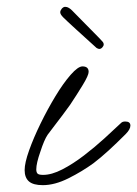

<svg xmlns="http://www.w3.org/2000/svg" viewBox="-20 -534 401 561"><path d="M105 7Q77 7 64.5 -4Q52 -15 52 -37Q52 -58 65 -94.5Q78 -131 98.5 -173Q119 -215 142 -253Q165 -291 186.5 -315.5Q208 -340 221 -340Q239 -340 239 -324Q239 -314 222 -286Q205 -258 185 -228Q177 -217 163 -198Q149 -179 136 -162.5Q123 -146 119 -140Q109 -125 98 -91Q86 -57 86 -39Q86 -31 89.5 -27Q93 -23 106 -23Q131 -23 162 -39Q193 -55 225 -79.5Q257 -104 285.5 -130Q314 -156 334 -175Q338 -179 346 -179Q361 -179 361 -167Q361 -156 347 -142Q320 -115 297 -94Q274 -73 253 -57Q220 -33 180 -13Q140 7 105 7ZM270 -391Q267 -391 262 -394Q231 -422 202.5 -448Q174 -474 165 -483Q156 -492 156 -498Q156 -503 160 -508Q164 -513 169 -514H171Q176 -514 181 -511Q186 -508 190 -504Q203 -491 221 -472.5Q239 -454 255.5 -437.5Q272 -421 279 -413Q283 -409 283 -404Q283 -400 279 -395.5Q275 -391 270 -391Z"/></svg>

Font: Oooh Baby
Style: Regular
Weight: 400
Designer: Robert E. Leuschke
Foundry: Robert E. Leuschke
Version: Version 1.011; ttfautohint (v1.8.3)